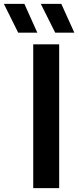

<svg xmlns="http://www.w3.org/2000/svg" viewBox="-98 -968 402 988"><path d="M73 0V-740H206.5V0ZM186 -800 112 -948H217.5L284.5 -800ZM-4.5 -800 -78 -948H27.5L94 -800Z"/></svg>

Font: Encode Sans SmBold
Style: Regular
Weight: 600
Designer: Multiple Designers
Foundry: Impallari Type
Version: Version 3.002; ttfautohint (v1.8.3) -l 8 -r 50 -G 200 -x 14 